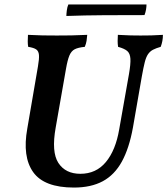

<svg xmlns="http://www.w3.org/2000/svg" viewBox="-20 -836 754 865"><path d="M313 9Q179 9 129.5 -60.5Q80 -130 103 -257L151 -537Q157 -571 155.5 -588.5Q154 -606 143 -613.5Q132 -621 107 -625Q105 -636 105 -650Q105 -664 106 -679Q142 -677 171.5 -676.5Q201 -676 236 -676Q270 -676 301.5 -676.5Q333 -677 373 -679Q372 -665 370 -652Q368 -639 362 -625Q332 -622 316.5 -614Q301 -606 292.5 -585.5Q284 -565 277 -524L231 -262Q211 -151 243 -102Q275 -53 342 -53Q413 -53 457 -106Q501 -159 517 -253L561 -502Q569 -548 567.5 -571.5Q566 -595 553.5 -606Q541 -617 512 -625Q510 -638 510 -651Q510 -664 511 -679Q543 -677 568 -676.5Q593 -676 613 -676Q640 -676 661.5 -676.5Q683 -677 714 -679Q714 -665 711.5 -651.5Q709 -638 704 -625Q683 -619 669.5 -612Q656 -605 647 -592Q638 -579 632 -555Q626 -531 619 -492L579 -262Q562 -168 529 -108Q496 -48 443 -19.5Q390 9 313 9ZM279 -764Q279 -773 281 -789Q283 -805 288 -816H640Q640 -806 638 -793.5Q636 -781 631 -768Q538 -768 449.5 -767.5Q361 -767 279 -764Z"/></svg>

Font: Vollkorn SemiBold
Style: Italic
Weight: 600
Italic angle: -11°
Designer: Friedrich Althausen
Foundry: Friedrich Althausen
Version: Version 5.000